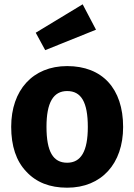

<svg xmlns="http://www.w3.org/2000/svg" viewBox="-20 -855 624 892"><path d="M146 -703 190 -622 426 -717 364 -835ZM292 -548C132 -548 32 -436 32 -266C32 -177 55 -107 102 -58C148 -8 211 17 292 17C452 17 552 -95 552 -265C552 -444 455 -548 292 -548ZM292 -432C357 -432 388 -381 388 -265C388 -152 356 -99 292 -99C227 -99 196 -150 196 -266C196 -379 228 -432 292 -432Z"/></svg>

Font: Fira Sans
Style: Bold
Weight: 700
Designer: Carrois Corporate & Edenspiekermann AG
Foundry: Carrois Corporate GbR & Edenspiekermann AG
Version: Version 4.203